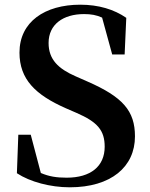

<svg xmlns="http://www.w3.org/2000/svg" viewBox="-20 -779 637 818"><path d="M277 19C453 19 555 -68 555 -198C555 -307 503 -366 352 -432L302 -454C229 -486 187 -525 187 -596C187 -675 249 -719 338 -719C368 -719 391 -715 415 -704L458 -547H511L518 -703C466 -739 400 -759 322 -759C171 -759 63 -686 63 -555C63 -441 131 -375 260 -318L306 -298C396 -259 426 -223 426 -154C426 -70 366 -22 264 -22C221 -22 189 -27 154 -42L111 -205H58L52 -41C108 -4 195 19 277 19Z"/></svg>

Font: Noto Serif CJK KR
Style: Bold
Weight: 700
Designer: Ryoko NISHIZUKA 西塚涼子 (kana & ideographs); Frank Grießhammer (Latin, Greek & Cyrillic); Wenlong ZHANG 张文龙 (bopomofo); San
Foundry: Adobe
Version: Version 2.001;hotconv 1.1.0;makeotfexe 2.6.0